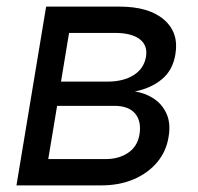

<svg xmlns="http://www.w3.org/2000/svg" viewBox="-20 -561 599 581"><path d="M29.8 0 119.6 -541H341.3Q430.7 -541 476.3 -501.5Q522 -461.9 510.7 -396.5Q502.9 -348.6 470 -321.3Q437 -293.9 388.2 -284.2Q418.9 -279.8 444.8 -262.9Q470.7 -246.1 483.9 -217Q497.1 -188 490.2 -147Q483.4 -103.5 456.1 -70.6Q428.7 -37.6 385.3 -18.8Q341.8 0 286.1 0ZM126 -79.6H299.3Q339.4 -79.6 367.4 -98.4Q395.5 -117.2 401.9 -152.8Q408.7 -193.4 389.2 -217Q369.6 -240.7 326.2 -240.7H152.8ZM164.6 -314H304.7Q353 -314 384.5 -333.7Q416 -353.5 421.9 -390.1Q427.2 -424.3 402.1 -442.9Q377 -461.4 328.1 -461.4H189Z"/></svg>

Font: Inter 17pt
Style: Italic
Weight: 400
Italic angle: -9.3988°
Version: Version 4.001;git-66647c0bb